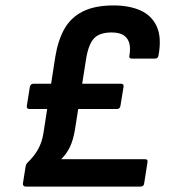

<svg xmlns="http://www.w3.org/2000/svg" viewBox="-20 -687 638 707"><path d="M75.1 0Q63.4 0 64.4 -11.7L74.5 -75.1Q75.9 -82.8 82.5 -89.5Q106.5 -112.2 120.7 -138.3Q134.8 -164.5 139.5 -193.9L183.4 -476.6Q193.1 -537.3 216.6 -579.7Q240.2 -622 284.5 -644.5Q328.7 -667 397.8 -667Q456.3 -667 497.6 -648.4Q538.8 -629.9 557.3 -589.3Q575.8 -548.8 563.7 -482.8Q561.7 -471.1 551 -471.1H466.2Q453.8 -471.1 456.5 -482.8Q460.9 -506.4 456.7 -525.5Q452.5 -544.6 436.9 -556Q421.3 -567.5 390.4 -567.5Q346.6 -567.5 325.9 -545.4Q305.3 -523.3 296.7 -467.8L256.2 -210.9Q249.8 -171.3 237.2 -145.3Q224.5 -119.3 205.2 -100.9H513Q525.4 -100.9 523 -89.2L510.9 -11.7Q509.3 0 497.9 0ZM89.1 -285.6Q77.1 -285.6 78.8 -297.3L89.9 -367Q92.2 -378.7 103.6 -378.7H425.2Q436.9 -378.7 434.9 -367L423.5 -297.3Q421.9 -285.6 409.8 -285.6Z"/></svg>

Font: Sofia Sans Hairline
Style: Italic
Weight: 1
Italic angle: -9°
Designer: Botio Nikoltchev, Ani Petrova
Foundry: lettersoup
Version: Version 4.102